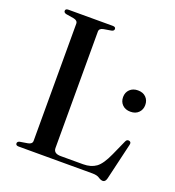

<svg xmlns="http://www.w3.org/2000/svg" viewBox="-131 -803 841 923"><g transform="rotate(20 289.5 -341.5)"><path d="M291 -676.5 252 -670Q230.5 -666 230.5 -649.5V-54Q230.5 -26 267.5 -26H382Q422 -26 448 -44.8Q474 -63.5 499.5 -120.5L534 -197.5Q539.5 -210.5 551 -208Q564 -205.5 560 -190L516 -3Q511 17 498 17Q487.5 17 475.2 8.5Q463 0 438.5 0H62Q46.5 0 46.5 -11Q46.5 -20.5 59 -23.5L98.5 -30Q120 -34 120 -50.5V-649.5Q120 -666 98.5 -670L59 -676.5Q46.5 -679.5 46.5 -689Q46.5 -700 62 -700H288.5Q303.5 -700 303.5 -689Q303.5 -679.5 291 -676.5ZM509 -341Q483 -341 467.5 -356.2Q452 -371.5 452 -395.5Q452 -419.5 467.8 -434.8Q483.5 -450 509 -450Q535 -450 550.2 -434.8Q565.5 -419.5 565.5 -395.5Q565.5 -372 550.2 -356.5Q535 -341 509 -341Z"/></g></svg>

Font: Fraunces 72pt S000
Style: Regular
Weight: 400
Version: Version 1.000; ttfautohint (v1.8.3)